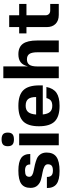

<svg xmlns="http://www.w3.org/2000/svg" viewBox="806 -1568 772 2424"><g transform="rotate(-90 1192.0 -356.0)"><path d="M172 -372Q172 -349 194.5 -335.5Q217 -322 251 -316.5Q285 -311 325 -301Q365 -291 399 -277.5Q433 -264 455.5 -232.5Q478 -201 478 -154Q478 -68 422.5 -29Q367 10 245 10Q132 10 81 -28Q30 -66 30 -150H170Q170 -110 189 -92Q208 -74 250 -74Q292 -74 311 -89Q330 -104 330 -138Q330 -167 299.5 -182.5Q269 -198 225 -205.5Q181 -213 137 -224.5Q93 -236 62.5 -268.5Q32 -301 32 -356Q32 -437 83.5 -473.5Q135 -510 250 -510Q360 -510 410 -474.5Q460 -439 460 -360H328Q328 -395 309.5 -410.5Q291 -426 250 -426Q209 -426 190.5 -413.5Q172 -401 172 -372Z M718 0H570V-500H718ZM578.5 -703.5Q599 -722 644 -722Q689 -722 709.5 -703.5Q730 -685 730 -644Q730 -603 709.5 -584.5Q689 -566 644 -566Q599 -566 578.5 -584.5Q558 -603 558 -644Q558 -685 578.5 -703.5Z M959 -202Q965 -140 991 -111Q1017 -82 1068 -82Q1111 -82 1133.5 -99.5Q1156 -117 1166 -156H1306Q1289 -69 1233 -29.5Q1177 10 1068 10Q932 10 871 -51.5Q810 -113 810 -250Q810 -387 871 -448.5Q932 -510 1068 -510Q1204 -510 1265 -447.5Q1326 -385 1326 -246V-202ZM1069 -418Q1016 -418 989.5 -386.5Q963 -355 958 -286H1179Q1179 -356 1153 -387Q1127 -418 1069 -418Z M1417 0V-700H1566V-390Q1581 -452 1618 -481Q1655 -510 1719 -510Q1809 -510 1851 -453Q1893 -396 1893 -270V0H1744V-270Q1744 -340 1723 -371Q1702 -402 1655 -402Q1608 -402 1586.5 -371Q1565 -340 1565 -270V-4V0Z M2211 -168Q2211 -141 2227 -124.5Q2243 -108 2272 -108H2354V0H2216Q2143 0 2102.5 -40.5Q2062 -81 2062 -152V-408H1982V-500H2062V-626H2211V-500H2354V-408H2211Z"/></g></svg>

Font: Fivo Sans Modern
Style: Regular
Weight: 700
Designer: Alexander Slobzheninov
Foundry: Alexander Slobzheninov
Version: 1.0